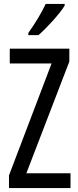

<svg xmlns="http://www.w3.org/2000/svg" viewBox="-20 -963 401 983"><path d="M311 -934V-943H214C193 -898 163 -848 125 -794V-783H177C218 -819 286 -892 311 -934ZM341 0V-76H115L335 -648V-714H30V-638H244L26 -65V0Z"/></svg>

Font: Noto Sans Myanmar UI ExtraCondensed
Style: Regular
Weight: 400
Width: 2
Designer: Monotype Design Team
Foundry: Monotype Imaging Inc.
Version: Version 2.103